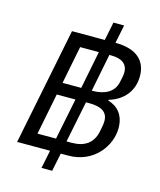

<svg xmlns="http://www.w3.org/2000/svg" viewBox="-126 -869 865 1041"><g transform="rotate(15 307.0 -349.0)"><path d="M288 -20H330C474 -20 555 -135 555 -234C555 -307 518 -348 462 -365L463 -369C543 -392 594 -453 594 -536C594 -623 538 -677 419 -677L440 -780H380L359 -677H175L43 -20H228L207 82H267ZM198 -393 240 -605H345L303 -393ZM404 -605H414C472 -605 507 -583 507 -534C507 -518 502 -499 498 -479C486 -420 436 -394 367 -393H362ZM138 -92 184 -324H289L242 -92ZM348 -324H368C434 -324 471 -302 471 -252C471 -234 467 -216 462 -191C448 -122 400 -92 330 -92H301Z"/></g></svg>

Font: LVC Sans
Style: Italic
Weight: 400
Italic angle: -11.31°
Designer: Mike Abbink, Paul van der Laan, Pieter van Rosmalen
Foundry: Bold Monday
Version: Version 3.0